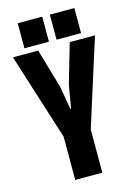

<svg xmlns="http://www.w3.org/2000/svg" viewBox="-129 -932 700 999"><g transform="rotate(-15 221.0 -432.5)"><path d="M294 0H148V-233L0 -700H136L198 -487L219 -364H223L244 -487L306 -700H442L294 -233ZM70 -730V-865H202V-730ZM243 -730V-865H375V-730Z"/></g></svg>

Font: Jockey One
Style: Regular
Weight: 400
Designer: TypeTogether
Foundry: TypeTogether
Version: Version 1.002